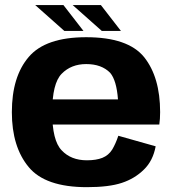

<svg xmlns="http://www.w3.org/2000/svg" viewBox="-20 -749 706 774"><path d="M330.3 5.5V-102.8Q266.2 -102.8 228.6 -143Q190.4 -182.3 190.4 -296.4Q190.4 -412.9 228.6 -451.6Q266.9 -490.7 327.6 -490.7Q389.8 -490.7 424.3 -455.2Q449.9 -424.7 455.6 -348.4H175.2V-246.9H622.2Q625.5 -269.5 625.5 -297.1Q625.5 -437.6 561.2 -518.5Q496.1 -599 327.3 -599Q163.7 -599 96 -519.6Q27.8 -440.2 27.8 -296.8Q27.8 -157.2 95.6 -75.6Q162.4 5.5 330.3 5.5ZM330.3 -102.8V5.5Q419.5 5.5 471.4 -11.9Q523 -28.9 559.9 -65.2Q596.7 -100.6 607.5 -159.2L457 -201.7Q446.5 -170 432.4 -146.2Q417.7 -122.8 392.6 -112.7Q367.9 -102.8 330.3 -102.8ZM390.4 -624.3H467.5L386.6 -728.7H272.8ZM239.4 -624.3H316.5L235.6 -728.7H121.8Z"/></svg>

Font: Anybody Thin
Style: Regular
Weight: 100
Designer: Tyler Finck
Foundry: Etcetera Type Company
Version: Version 1.114;gftools[0.9.25]